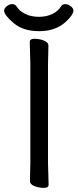

<svg xmlns="http://www.w3.org/2000/svg" viewBox="-39 -900 378 936"><path d="M198 0Q198 16 175 16Q152 16 129.5 7.5Q107 -1 107 -18L109 -107V-589L106 -695Q106 -711 129 -711Q152 -711 174.5 -702.5Q197 -694 197 -677L195 -588V-106ZM280 -792Q230 -748 152 -748Q74 -748 27.5 -787.5Q-19 -827 -19 -848Q-19 -859 -6 -869.5Q7 -880 21 -880Q35 -880 43 -867Q56 -846 84.5 -832Q113 -818 150.5 -818Q188 -818 216.5 -832Q245 -846 257 -867Q265 -880 279 -880Q293 -880 306 -869.5Q319 -859 319 -849Q319 -828 280 -792Z"/></svg>

Font: LXGW WenKai TC
Style: Bold
Weight: 700
Designer: LXGW / Fontworks Inc.
Foundry: LXGW / Fontworks Inc.
Version: Version 1.330;April 28, 2024